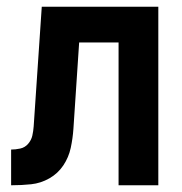

<svg xmlns="http://www.w3.org/2000/svg" viewBox="-20 -550 540 570"><path d="M13 0V-106Q26 -106 40 -109Q54 -112 63.5 -123Q73 -134 76 -147.5Q79 -161 80 -175L104 -530H450V0H332V-424H215L198 -168Q196 -139 190 -111Q184 -83 168 -59Q152 -35 126.5 -20.5Q101 -6 72.5 -3Q44 0 15 0Z"/></svg>

Font: Iosevka SS01
Style: Bold
Weight: 700
Monospace: yes
Designer: Belleve Invis
Foundry: Belleve Invis
Version: 2.3.3; ttfautohint (v1.8.3)